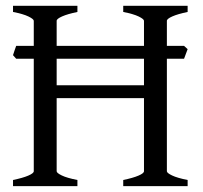

<svg xmlns="http://www.w3.org/2000/svg" viewBox="-20 -635 694 655"><path d="M173.3 -344.2H471.2V-434.6H173.3ZM607.9 -434.6H549.3V-50.8Q549.3 -44.9 567.1 -36.4Q585 -27.8 620.1 -21V0H400.4V-21Q433.6 -27.8 452.4 -35.9Q471.2 -43.9 471.2 -50.8V-300.3H173.3V-50.8Q173.3 -44.9 190.9 -36.4Q208.5 -27.8 244.1 -21V0H24.4V-21Q57.6 -27.8 76.4 -35.9Q95.2 -43.9 95.2 -50.8V-434.6H35.2L24.4 -446.8Q26.9 -454.1 29.5 -462.4Q32.2 -470.7 35.2 -478.5H95.2V-564Q95.2 -569.8 77.4 -578.6Q59.6 -587.4 24.4 -594.2V-615.2H244.1V-594.2Q210.9 -587.4 192.1 -579.1Q173.3 -570.8 173.3 -564V-478.5H471.2V-564Q471.2 -569.8 453.4 -578.6Q435.5 -587.4 400.4 -594.2V-615.2H620.1V-594.2Q586.9 -587.4 568.1 -579.1Q549.3 -570.8 549.3 -564V-478.5H607.9L620.1 -467.3Z"/></svg>

Font: Noto Serif Devanagari
Style: Bold
Weight: 700
Designer: Monotype Design Team
Foundry: Monotype Imaging Inc.
Version: Version 1.01